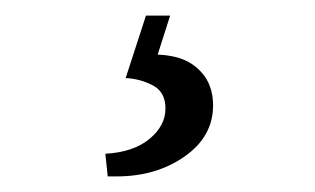

<svg xmlns="http://www.w3.org/2000/svg" viewBox="-20 -39 404 246"><path d="M198 -19 182 31Q185 31 190 31.5Q195 32 200 33Q223 37 238 53.5Q253 70 253 96Q253 136 216.5 161.5Q180 187 130 187Q125 187 123 187Q121 187 118 187L115 158Q151 156 171.5 139Q192 122 192 100Q192 79 176 70.5Q160 62 141 61L167 -19Z"/></svg>

Font: Yrsa Light
Style: Regular
Weight: 300
Designer: Anna Giedrys (Yrsa+Rasa design), David Brezina (Yrsa art-direction, Rasa art-direction, design)
Foundry: Rosetta Type Foundry
Version: Version 2.004